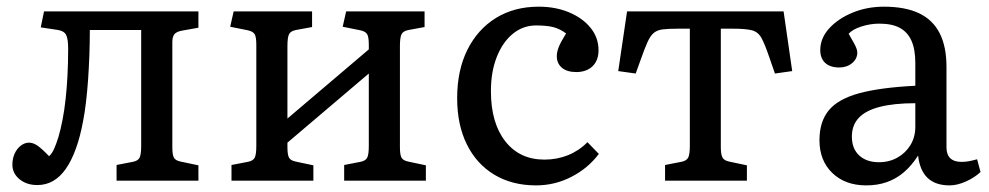

<svg xmlns="http://www.w3.org/2000/svg" viewBox="-20 -541 2961 575"><path d="M91.8 13.2Q59.6 13.2 38.3 -4.4Q17.1 -22 17.1 -47.9Q17.1 -65.9 23.9 -81.1Q30.8 -96.2 42.5 -105Q54.2 -113.8 66.9 -113.8Q79.1 -113.8 92 -105Q105 -96.2 127 -73.2Q134.8 -80.1 141.4 -94Q147.9 -107.9 154.8 -129.9Q161.6 -152.8 167.2 -181.9Q172.9 -210.9 176.5 -244.4Q180.2 -277.8 182.1 -315.4Q184.1 -353 184.1 -395Q184.1 -424.8 178 -436.5Q171.9 -448.2 153.8 -451.2L102.1 -459L111.8 -506.8H574.2V-458L524.9 -449.2Q508.8 -446.3 502.4 -438.7Q496.1 -431.2 496.1 -414.1V-100.1Q496.1 -77.1 501 -68.6Q505.9 -60.1 521 -57.1L574.2 -45.9V0H329.1V-46.9L377 -56.2Q393.1 -59.1 397.9 -68.6Q402.8 -78.1 402.8 -104V-451.2H249Q249 -412.1 247.6 -374Q246.1 -335.9 243.7 -301Q241.2 -266.1 237.5 -235.1Q233.9 -204.1 229 -179.2Q220.2 -131.3 207 -95.2Q193.8 -59.1 177 -35.2Q160.2 -11.2 138.9 1Q117.7 13.2 91.8 13.2Z M673.3 0V-46.9L721.7 -56.2Q737.8 -59.1 742.7 -68.6Q747.6 -78.1 747.6 -104V-407.2Q747.6 -430.2 742.7 -438.5Q737.8 -446.8 722.7 -450.2L669.4 -460.9L679.7 -506.8H914.6V-460L866.7 -451.2Q850.6 -448.2 845.7 -438.7Q840.8 -429.2 840.8 -402.8V-186L1084.5 -393.1V-407.2Q1084.5 -430.2 1079.6 -438.5Q1074.7 -446.8 1059.6 -450.2L1006.3 -460.9L1016.6 -506.8H1251.5V-460L1203.6 -451.2Q1187.5 -448.2 1182.6 -438.7Q1177.7 -429.2 1177.7 -402.8V-100.1Q1177.7 -77.1 1182.6 -68.6Q1187.5 -60.1 1202.6 -57.1L1255.4 -45.9V0H1010.7V-46.9L1058.6 -56.2Q1074.7 -59.1 1079.6 -68.6Q1084.5 -78.1 1084.5 -104V-320.8L840.8 -113.8V-100.1Q840.8 -77.1 845.7 -68.6Q850.6 -60.1 865.7 -57.1L918.5 -45.9V0Z M1585.4 14.2Q1513.7 14.2 1460.4 -17.8Q1407.2 -49.8 1378.2 -108.4Q1349.1 -167 1349.1 -247.1Q1349.1 -330.1 1379.6 -391.6Q1410.2 -453.1 1465.1 -487.1Q1520 -521 1593.3 -521Q1644 -521 1684.6 -503.9Q1725.1 -486.8 1748.8 -457.5Q1772.5 -428.2 1772.5 -390.1Q1772.5 -370.1 1764.4 -355.5Q1756.3 -340.8 1741.2 -333Q1726.1 -325.2 1706.1 -325.2Q1678.2 -325.2 1662.8 -338.1Q1647.5 -351.1 1647.5 -373Q1647.5 -385.3 1653.3 -400.1Q1659.2 -415 1675.3 -440.9Q1656.2 -455.1 1636.2 -460Q1616.2 -464.8 1585.4 -464.8Q1546.4 -464.8 1515.9 -439.9Q1485.4 -415 1467.8 -370.6Q1450.2 -326.2 1450.2 -268.1Q1450.2 -172.9 1493.2 -117.9Q1536.1 -63 1610.4 -63Q1648.4 -63 1681.4 -76.4Q1714.4 -89.8 1739.3 -115.2L1773.4 -80.1Q1741.2 -37.1 1691.4 -11.5Q1641.6 14.2 1585.4 14.2Z M1971.7 0V-46.9L2019.5 -56.2Q2035.6 -59.1 2040.8 -68.6Q2045.9 -78.1 2045.9 -104V-455.1H2009.8Q1981.9 -455.1 1965.3 -453.1Q1948.7 -451.2 1938.2 -442.6Q1927.7 -434.1 1919.2 -415Q1910.6 -396 1898.9 -362.8L1883.8 -320.8L1831.5 -328.1L1857.9 -506.8H2326.7L2352.5 -328.1L2300.8 -320.8L2284.7 -367.2Q2270.5 -409.2 2260.3 -427.5Q2250 -445.8 2231.4 -450.4Q2212.9 -455.1 2174.8 -455.1H2138.7V-100.1Q2138.7 -78.1 2143.8 -69.1Q2148.9 -60.1 2163.6 -57.1L2216.8 -45.9V0Z M2574.2 14.2Q2511.2 14.2 2472.7 -22.9Q2434.1 -60.1 2434.1 -121.1Q2434.1 -176.3 2461.7 -210.2Q2489.3 -244.1 2552.2 -261.5Q2615.2 -278.8 2721.2 -284.2V-352.1Q2721.2 -393.1 2709.7 -418.9Q2698.2 -444.8 2674.8 -457.5Q2651.4 -470.2 2613.3 -470.2Q2586.4 -470.2 2559.8 -461.7Q2533.2 -453.1 2521.5 -439.9Q2530.3 -424.8 2536.4 -413.8Q2542.5 -402.8 2544.9 -396Q2547.4 -389.2 2547.4 -383.8Q2547.4 -364.7 2531.7 -351.8Q2516.1 -338.9 2493.2 -338.9Q2466.3 -338.9 2451.4 -352.5Q2436.5 -366.2 2436.5 -391.1Q2436.5 -426.3 2462.9 -455.6Q2489.3 -484.9 2532.7 -502.9Q2576.2 -521 2627.4 -521Q2690.4 -521 2731.9 -501.5Q2773.4 -481.9 2793.9 -441.9Q2814.5 -401.9 2814.5 -340.8V-100.1Q2814.5 -78.1 2825.9 -67.1Q2837.4 -56.2 2859.4 -56.2Q2870.6 -56.2 2881.3 -58.1Q2892.1 -60.1 2906.2 -64L2916.5 -25.9Q2898.4 -8.8 2872.3 2.7Q2846.2 14.2 2824.2 14.2Q2781.2 14.2 2757.8 -8.3Q2734.4 -30.8 2729.5 -75.2Q2710.4 -45.4 2687.5 -25.6Q2664.6 -5.9 2636.5 4.2Q2608.4 14.2 2574.2 14.2ZM2612.3 -55.2Q2643.1 -55.2 2667.7 -69.1Q2692.4 -83 2706.8 -106.9Q2721.2 -130.9 2721.2 -161.1V-231.9Q2657.2 -231.9 2614.7 -220.9Q2572.3 -210 2551.8 -188Q2531.2 -166 2531.2 -131.8Q2531.2 -95.7 2553.2 -75.4Q2575.2 -55.2 2612.3 -55.2Z"/></svg>

Font: Literata
Style: Regular
Weight: 400
Designer: Latin by Veronika Burian and Jose Scaglione. Greek by Irene Vlachou. Cyrillic by Vera Evstafieva.
Foundry: TypeTogether
Version: Version 3.002